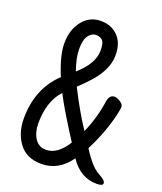

<svg xmlns="http://www.w3.org/2000/svg" viewBox="-137 -806 774 918"><g transform="rotate(20 250.0 -347.0)"><path d="M182 23Q107 23 68.5 -28Q30 -79 30 -153Q30 -306 129 -399Q89 -495 89 -557Q89 -626 125 -671.5Q161 -717 218 -717Q271 -717 305 -683Q339 -649 339 -587Q339 -547 321 -510Q303 -473 274 -441Q245 -409 216 -382Q270 -275 323 -195Q358 -274 371 -361Q376 -399 403 -399Q411 -399 422 -394Q433 -389 441.5 -381Q450 -373 450 -362Q450 -355 444 -328Q423 -231 369 -125Q419 -46 457 -26.5Q495 -7 495 8Q495 22 464 22Q380 22 327 -58Q270 23 182 23ZM180 -48Q239 -48 285 -123Q201 -253 161 -330Q103 -267 103 -155Q103 -110 123 -79Q143 -48 180 -48ZM187 -449Q264 -516 264 -583Q264 -622 252 -634Q240 -646 218 -646Q197 -646 181 -624.5Q165 -603 165 -556Q165 -511 187 -449Z"/></g></svg>

Font: LXGW WenKai Mono Medium
Style: Regular
Weight: 500
Monospace: yes
Designer: LXGW / Fontworks Inc.
Foundry: LXGW / Fontworks Inc.
Version: Version 1.520; June 14, 2025